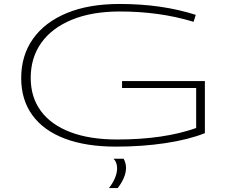

<svg xmlns="http://www.w3.org/2000/svg" viewBox="-20 -730 1163 969"><path d="M87 -336Q87 -450 146.5 -534Q206 -618 317 -664Q428 -710 584 -710Q797 -710 968 -655L957 -620Q867 -647 775 -659.5Q683 -672 585 -672Q444 -672 343 -630.5Q242 -589 188.5 -514Q135 -439 135 -337Q135 -239 186.5 -169.5Q238 -100 335.5 -63Q433 -26 571 -26Q807 -26 970 -84V-286H596V-321H1014V-58Q931 -25 814 -7.5Q697 10 565 10Q414 10 307 -30.5Q200 -71 143.5 -148.5Q87 -226 87 -336ZM530 219Q549 195 560 169Q571 143 571 119Q571 89 553 71H604Q616 93 616 118Q616 142 604.5 168.5Q593 195 574 219Z"/></svg>

Font: Georama ExtraExtended ExtraLight
Style: Regular
Weight: 200
Width: 8
Designer: Jean-Baptiste Levee
Foundry: Production Type
Version: Version 1.000